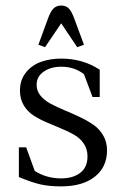

<svg xmlns="http://www.w3.org/2000/svg" viewBox="-20 -663 450 691"><path d="M47.9 -25.9V-132.8H74.2L105 -47.9Q147 -21 200.2 -21Q242.7 -21 268.8 -41Q294.9 -61 294.9 -100.1Q294.9 -126.5 281.5 -146.2Q268.1 -166 246.6 -178.2Q225.1 -190.4 199.2 -200.9Q173.3 -211.4 147.5 -222.7Q121.6 -233.9 100.1 -247.8Q78.6 -261.7 65.2 -284.4Q51.8 -307.1 51.8 -336.9Q51.8 -375 73.2 -401.9Q94.7 -428.7 127.4 -440.4Q160.2 -452.1 200.2 -452.1Q278.3 -452.1 338.9 -412.1V-314H313L282.2 -396Q248 -422.9 200.2 -422.9Q163.1 -422.9 137.5 -405.3Q111.8 -387.7 111.8 -357.9Q111.8 -335.9 125.7 -318.8Q139.6 -301.8 162.1 -289.8Q184.6 -277.8 211.4 -266.6Q238.3 -255.4 265.4 -242.7Q292.5 -230 314.9 -214.8Q337.4 -199.7 351.3 -175.8Q365.2 -151.9 365.2 -122.1Q365.2 -61.5 321 -26.9Q276.9 7.8 200.2 7.8Q157.2 7.8 126 0.7Q94.7 -6.3 47.9 -25.9ZM118.2 -502 151.9 -594.2Q161.6 -621.6 172.4 -632.3Q183.1 -643.1 200.2 -643.1Q217.3 -643.1 227.8 -632.3Q238.3 -621.6 248 -594.2L282.2 -502L257.8 -493.2L200.2 -579.1L142.1 -493.2Z"/></svg>

Font: Dihjauti
Style: Regular
Weight: 400
Designer: T. Christopher White
Version: Version 3.0.0